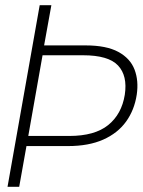

<svg xmlns="http://www.w3.org/2000/svg" viewBox="-20 -720 553 740"><path d="M9 0 133 -700H178L150 -545H310Q390 -545 436 -520Q482 -495 498.5 -452Q515 -409 507 -355Q498 -296 466 -251.5Q434 -207 378 -182Q322 -157 242 -157H82L54 0ZM89 -196H247Q345 -196 397 -238Q449 -280 461 -355Q472 -428 435 -467.5Q398 -507 300 -507H144Z"/></svg>

Font: DM Sans 36pt ExtraLight
Style: Italic
Weight: 250
Italic angle: -10°
Designer: Colophon Foundry, Jonny Pinhorn
Foundry: Colophon Foundry
Version: Version 4.004;gftools[0.9.30]